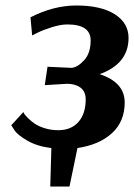

<svg xmlns="http://www.w3.org/2000/svg" viewBox="-20 -531 488 699"><path d="M343 -261Q434 -231 434 -158Q434 -89 388 -46.5Q342 -4 262 8L233 148H163L167 8Q116 2 79.5 -19Q43 -40 32 -58L21 -75L65 -123Q66 -120 69 -115.5Q72 -111 83 -100Q94 -89 107.5 -80Q121 -71 143.5 -64Q166 -57 192 -57Q239 -57 265.5 -87Q292 -117 292 -169Q292 -198 273 -212Q254 -226 224 -226L143 -221L153 -288L239 -284H242Q264 -287 287 -312.5Q310 -338 310 -384Q310 -442 225 -442Q201 -442 169 -432Q137 -422 117 -412L97 -402L91 -468Q175 -511 258 -511Q348 -511 398 -479Q448 -447 448 -393Q448 -299 343 -261Z"/></svg>

Font: Arsenal
Style: Bold Italic
Weight: 700
Italic angle: -9.10001°
Designer: Andrij Shevchenko
Foundry: Stairsfor
Version: Version 2.001;PS 002.001;hotconv 1.0.88;makeotf.lib2.5.64775